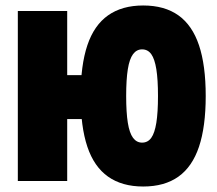

<svg xmlns="http://www.w3.org/2000/svg" viewBox="-20 -660 790 700"><path d="M502 20Q425 20 374 -16Q323 -52 298.5 -125Q274 -198 274 -310Q274 -422 298.5 -495Q323 -568 374 -604Q425 -640 502 -640Q580 -640 630.5 -604Q681 -568 705.5 -495Q730 -422 730 -310Q730 -198 705.5 -125Q681 -52 630.5 -16Q580 20 502 20ZM45 0V-620H225V-386H316V-226H225V0ZM498 -140Q519 -140 531.5 -157.5Q544 -175 550 -212.5Q556 -250 556 -310Q556 -370 550 -407.5Q544 -445 531.5 -462.5Q519 -480 498 -480Q478 -480 465 -462.5Q452 -445 446 -407.5Q440 -370 440 -310Q440 -250 446 -212.5Q452 -175 465 -157.5Q478 -140 498 -140Z"/></svg>

Font: Martian Mono SemiExpanded ExtraBold
Style: Regular
Weight: 800
Width: 6
Designer: Roman Shamin
Foundry: Evil Martians
Version: Version 1.000